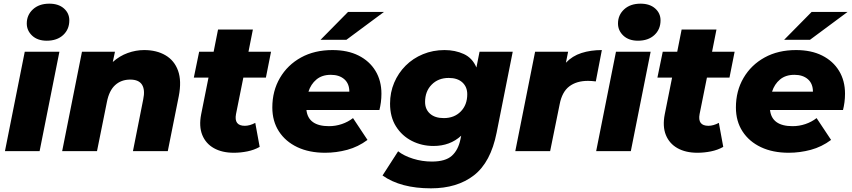

<svg xmlns="http://www.w3.org/2000/svg" viewBox="-20 -824 4646 1047"><path d="M7 0 115 -542H304L196 0ZM235 -602Q185 -602 155.5 -629.5Q126 -657 126 -696Q126 -742 159.5 -773Q193 -804 249 -804Q299 -804 328.5 -778Q358 -752 358 -713Q358 -664 324.5 -633Q291 -602 235 -602Z M766 -551Q834 -551 882.5 -522.5Q931 -494 951 -438.5Q971 -383 955 -300L895 0H705L761 -282Q772 -334 754.5 -362Q737 -390 690 -390Q641 -390 608 -360Q575 -330 563 -268L509 0H319L427 -542H607L595 -486Q632 -519 676.5 -535Q721 -551 766 -551Z M1255 9Q1191 9 1146.5 -16Q1102 -41 1083 -88Q1064 -135 1077 -201L1117 -401H1037L1066 -542H1145L1169 -663H1359L1335 -542H1458L1430 -401H1307L1267 -202Q1255 -138 1315 -138Q1342 -138 1372 -154L1396 -23Q1366 -6 1329 1.5Q1292 9 1255 9Z M1753 9Q1666 9 1601.5 -21.5Q1537 -52 1501 -107.5Q1465 -163 1465 -238Q1465 -328 1506.5 -399Q1548 -470 1621.5 -510.5Q1695 -551 1793 -551Q1876 -551 1935.5 -521Q1995 -491 2027.5 -437.5Q2060 -384 2060 -313Q2060 -289 2057 -266.5Q2054 -244 2049 -224H1651Q1661 -136 1774 -136Q1810 -136 1844 -147.5Q1878 -159 1905 -180L1984 -61Q1933 -23 1873.5 -7Q1814 9 1753 9ZM1662 -324H1885Q1885 -368 1857.5 -392Q1830 -416 1784 -416Q1736 -416 1705.5 -390.5Q1675 -365 1662 -324ZM1728 -607 1878 -759H2074L1869 -607Z M2330 203Q2165 203 2066 133L2151 1Q2183 26 2232.5 41.5Q2282 57 2335 57Q2409 57 2444 25.5Q2479 -6 2491 -65L2495 -84Q2434 -28 2344 -28Q2280 -28 2226 -55.5Q2172 -83 2139.5 -134.5Q2107 -186 2107 -259Q2107 -320 2129.5 -373Q2152 -426 2192 -466Q2232 -506 2286.5 -528.5Q2341 -551 2404 -551Q2462 -551 2509 -529.5Q2556 -508 2578 -456L2595 -542H2776L2688 -100Q2656 61 2564.5 132Q2473 203 2330 203ZM2400 -180Q2457 -180 2492.5 -216Q2528 -252 2528 -310Q2528 -350 2501.5 -374.5Q2475 -399 2427 -399Q2370 -399 2334 -362.5Q2298 -326 2298 -268Q2298 -228 2325 -204Q2352 -180 2400 -180Z M2790 0 2898 -542H3078L3066 -482Q3101 -519 3151 -535Q3201 -551 3262 -551L3229 -380Q3206 -383 3186 -383Q3124 -383 3084.5 -353Q3045 -323 3032 -256L2980 0Z M3231 0 3339 -542H3528L3420 0ZM3459 -602Q3409 -602 3379.5 -629.5Q3350 -657 3350 -696Q3350 -742 3383.5 -773Q3417 -804 3473 -804Q3523 -804 3552.5 -778Q3582 -752 3582 -713Q3582 -664 3548.5 -633Q3515 -602 3459 -602Z M3783 9Q3719 9 3674.5 -16Q3630 -41 3611 -88Q3592 -135 3605 -201L3645 -401H3565L3594 -542H3673L3697 -663H3887L3863 -542H3986L3958 -401H3835L3795 -202Q3783 -138 3843 -138Q3870 -138 3900 -154L3924 -23Q3894 -6 3857 1.5Q3820 9 3783 9Z M4281 9Q4194 9 4129.5 -21.5Q4065 -52 4029 -107.5Q3993 -163 3993 -238Q3993 -328 4034.5 -399Q4076 -470 4149.5 -510.5Q4223 -551 4321 -551Q4404 -551 4463.5 -521Q4523 -491 4555.5 -437.5Q4588 -384 4588 -313Q4588 -289 4585 -266.5Q4582 -244 4577 -224H4179Q4189 -136 4302 -136Q4338 -136 4372 -147.5Q4406 -159 4433 -180L4512 -61Q4461 -23 4401.5 -7Q4342 9 4281 9ZM4190 -324H4413Q4413 -368 4385.5 -392Q4358 -416 4312 -416Q4264 -416 4233.5 -390.5Q4203 -365 4190 -324ZM4256 -607 4406 -759H4602L4397 -607Z"/></svg>

Font: Montserrat ExtraBold
Style: Italic
Weight: 800
Italic angle: -11.3°
Designer: Julieta Ulanovsky
Foundry: Julieta Ulanovsky
Version: Version 9.000; ttfautohint (v1.8.4.7-5d5b)